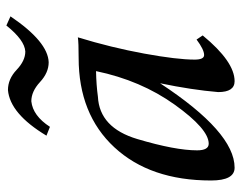

<svg xmlns="http://www.w3.org/2000/svg" viewBox="-96 -640 746 594"><g transform="rotate(-90 277.0 -343.0)"><path d="M129.4 -70.3Q174.8 -70.3 250 -175.3Q325.2 -280.3 354 -418.9Q310.1 -418 274.9 -413.1Q178.7 -408.2 143.8 -291Q108.9 -173.8 108.9 -106.4Q108.9 -70.3 129.4 -70.3ZM322.8 9.8Q289.1 9.8 289.1 -41Q295.9 -122.1 316.4 -220.7Q165 9.8 55.2 9.8Q15.6 9.8 15.6 -63Q15.6 -251.5 118.2 -362.1Q220.7 -472.7 395 -472.7Q442.4 -472.7 458.5 -475.1Q426.8 -371.6 408.2 -269.8Q389.6 -168 389.6 -113.8Q389.6 -84.5 403.8 -84.5Q420.4 -84.5 451.7 -107.9L464.4 -88.9Q383.3 9.8 322.8 9.8ZM181.6 -561.5 154.3 -572.3Q222.2 -685.1 295.4 -691.4Q329.6 -691.4 357.9 -664.6Q386.2 -637.7 414.6 -637.7Q449.7 -639.6 495.1 -696.3L523.4 -683.6Q444.8 -567.4 381.3 -565.4Q349.1 -565.4 320.1 -592.3Q291 -619.1 260.7 -619.1Q215.8 -614.3 181.6 -561.5Z"/></g></svg>

Font: Kelvinch
Style: Italic
Weight: 400
Italic angle: -10°
Designer: Paul James Miller
Foundry: High-Logic / Made with FontCreator
Version: Version 3.40;July 22, 2017;FontCreator 11.0.0.2388 64-bit